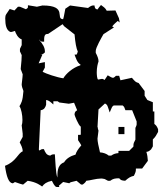

<svg xmlns="http://www.w3.org/2000/svg" viewBox="-20 -718 660 770"><path d="M142 -499H150L135 -464L160 -469V-447L151 -430C163 -423 210 -407 234 -404C244 -422 272 -447 302 -456L303 -459C289 -466 283 -489 279 -499H287C288 -500 290 -504 292 -511C286 -524 282 -546 279 -580L237 -613L231 -621L173 -582H172C163 -582 157 -579 157 -559V-551H150C143 -551 139 -556 138 -560V-557C151 -542 160 -528 160 -512V-508C157 -505 153 -500 142 -499ZM258 17 234 12H233L216 27L218 32H209C204 32 199 30 188 7C166 12 157 19 149 30C144 27 127 12 91 7L73 22H71C65 21 58 18 40 12C38 13 38 13 32 17H30C15 15 6 -9 0 -53C45 -70 51 -103 71 -111C71 -125 64 -137 59 -147L71 -169V-182L67 -215C69 -220 70 -228 70 -237C70 -257 65 -282 58 -292C65 -304 71 -312 74 -353C70 -364 67 -372 67 -380C70 -404 71 -417 71 -420L63 -441C66 -469 67 -486 67 -497L60 -512V-522L67 -537V-560C52 -565 43 -584 40 -594L27 -590H21C6 -597 1 -616 1 -645C1 -660 6 -661 19 -682L38 -676L52 -691H60L84 -681C88 -683 92 -687 92 -688V-697C121 -693 124 -691 128 -691L150 -696H151C253 -696 200 -642 233 -641C235 -645 237 -656 242 -683L261 -696L333 -686C343 -694 349 -696 353 -696H359C360 -689 360 -682 371 -680C374 -685 380 -692 385 -698C393 -692 403 -686 408 -675L443 -676L457 -645L460 -628L452 -634C446 -629 434 -618 430 -612L437 -608L395 -581C387 -567 364 -527 364 -514V-506C371 -493 375 -482 375 -473V-471C372 -463 368 -447 368 -428C368 -421 369 -399 374 -399C380 -399 393 -406 398 -397C402 -400 401 -400 412 -416C422 -410 429 -406 433 -406C435 -406 438 -407 445 -414H458L463 -396L509 -406C522 -391 523 -389 536 -385L560 -353V-334L571 -317L593 -308V-271H599V-221C606 -215 608 -214 614 -200V-189C607 -176 603 -168 593 -159V-131L586 -119C577 -111 575 -110 567 -109C571 -96 572 -87 573 -73L550 -42H525C525 -29 524 -28 517 -13C502 -9 497 -6 482 7C467 6 464 4 458 -3C440 -3 433 -1 422 7H413C401 0 398 -1 394 -1C391 -2 389 -2 385 -2C366 -2 341 6 326 7C323 14 317 18 312 22H305L287 7C260 13 262 13 258 17ZM293 -156V-177H300C304 -177 304 -178 304 -180V-210C294 -216 279 -256 279 -258C279 -263 280 -272 289 -275V-277L277 -306L256 -302L218 -307L211 -312H194V-299L186 -306C179 -312 173 -316 165 -317V-298C162 -288 158 -278 143 -276L136 -122V-117C136 -115 136 -115 139 -115C147 -120 148 -120 151 -120H156C161 -108 166 -95 182 -94C185 -97 190 -99 195 -99H200C202 -80 203 -23 210 -6C211 -22 207 -56 237 -67C246 -82 262 -92 283 -98C285 -107 292 -119 306 -135C305 -137 299 -148 293 -156ZM528 -225V-231L510 -276H483C478 -289 479 -289 472 -295H436C431 -291 431 -293 425 -279L420 -267L416 -279C410 -297 410 -298 401 -303L375 -279L371 -208H372C372 -204 373 -199 375 -194L371 -162C371 -151 375 -132 381 -107C395 -106 408 -101 416 -94H426C436 -101 444 -103 455 -104V-113H498L515 -130C515 -146 517 -145 523 -158V-205C529 -218 528 -217 528 -225ZM455 -209H479V-180H455Z"/></svg>

Font: GNUTypewriter
Style: Standard
Weight: 400
Version: Version 001.000